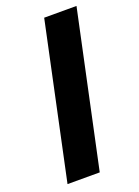

<svg xmlns="http://www.w3.org/2000/svg" viewBox="-138 -774 602 834"><g transform="rotate(-20 163.0 -357.0)"><path d="M24.9 0 176.8 -713.9H326.2L173.8 0Z"/></g></svg>

Font: Open Sans
Style: Bold Italic
Weight: 700
Italic angle: -12°
Designer: Monotype Design Team
Foundry: Monotype Imaging Inc.
Version: Version 3.003; ttfautohint (v1.8.4)